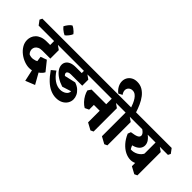

<svg xmlns="http://www.w3.org/2000/svg" viewBox="-88 -1883 2977 2977"><g transform="rotate(45 1400.0 -395.0)"><path d="M361 32Q309 32 251 10.5Q193 -11 143 -50Q93 -89 61.5 -141.5Q30 -194 30 -255Q30 -289 42.5 -324Q55 -359 82.5 -387.5Q110 -416 156 -434Q202 -452 268 -452H406L490 -304H313Q268 -304 239 -289Q210 -274 196.5 -251Q183 -228 183 -202Q183 -183 191.5 -161.5Q200 -140 218 -123Q261 -105 305 -111Q349 -117 386 -139Q423 -161 445 -189L497 -4Q464 13 429 22.5Q394 32 361 32ZM458 214 394 -78 456 -125 612 152ZM396 12 363 -217 464 -254 587 -101Q570 -67 537 -39.5Q504 -12 472 1ZM490 -304 339 -346V-590L385 -564L490 -490ZM0 -538 -56 -613 -35 -655H608L665 -580L644 -538Z M390 -716Q373 -724 351.5 -737.5Q330 -751 310.5 -768.5Q291 -786 279 -802Q295 -834 319.5 -865Q344 -896 369 -910Q388 -903 409 -888Q430 -873 447.5 -856Q465 -839 475 -825Q464 -796 439.5 -764.5Q415 -733 390 -716Z M983 67Q921 67 859 40Q797 13 737.5 -43Q678 -99 620 -184L688 -240Q741 -158 805 -114Q869 -70 937 -70Q964 -70 989.5 -77.5Q1015 -85 1035 -99Q1055 -113 1066 -132.5Q1077 -152 1076 -174L928 -127Q856 -150 800 -186.5Q744 -223 712 -268.5Q680 -314 680 -361Q680 -396 699.5 -425.5Q719 -455 760 -472.5Q801 -490 865 -490H1044L1137 -357H889Q854 -357 835 -345.5Q816 -334 816 -315Q816 -306 821.5 -295.5Q827 -285 840 -274L1023 -316Q1081 -297 1118.5 -263.5Q1156 -230 1174 -190.5Q1192 -151 1192 -112Q1192 -64 1166.5 -23Q1141 18 1094 42.5Q1047 67 983 67ZM608 -538 552 -613 573 -655H1229L1285 -580L1264 -538ZM1137 -357 993 -373V-590L1033 -564L1137 -490Z M1717 43 1603 -19V-590L1659 -564L1764 -490V21ZM1409 -139Q1371 -160 1336 -197.5Q1301 -235 1277 -279Q1253 -323 1245 -362L1282 -417H1408L1475 -375V-170ZM1388 -274 1357 -417H1678L1700 -274ZM1229 -538 1173 -613 1194 -655H1839L1895 -580L1874 -538Z M1918 -638Q1904 -679 1887.5 -718Q1871 -757 1850 -788.5Q1829 -820 1802.5 -839Q1776 -858 1742 -858Q1702 -858 1677 -833.5Q1652 -809 1652 -774Q1652 -738 1680 -699L1618 -666Q1572 -702 1547.5 -748Q1523 -794 1523 -841Q1523 -885 1543.5 -921.5Q1564 -958 1603.5 -981Q1643 -1004 1699 -1004Q1764 -1004 1815 -974Q1866 -944 1905 -893Q1944 -842 1972.5 -778Q2001 -714 2022 -646ZM2020 43 1907 -19V-590L1962 -564L2067 -490V21ZM1839 -538 1783 -613 1804 -655H2142L2198 -580L2177 -538Z M2247 -239 2161 -330 2180 -381Q2265 -392 2299 -410Q2333 -428 2333 -457Q2333 -487 2298.5 -517.5Q2264 -548 2190 -582L2262 -614Q2324 -586 2373.5 -552Q2423 -518 2452.5 -477.5Q2482 -437 2482 -391Q2482 -351 2457 -318Q2432 -285 2380.5 -264Q2329 -243 2247 -239ZM2480 -71Q2420 -71 2360 -101Q2300 -131 2248 -189Q2196 -247 2161 -330L2317 -328Q2322 -295 2335 -258Q2348 -221 2367 -191Q2396 -188 2426.5 -194.5Q2457 -201 2485 -216Q2513 -231 2535 -253.5Q2557 -276 2569 -305L2630 -142Q2609 -117 2584 -101.5Q2559 -86 2533 -78.5Q2507 -71 2480 -71ZM2678 43 2564 -19V-590L2620 -564L2725 -490V21ZM2142 -538 2086 -613 2107 -655H2800L2856 -580L2835 -538Z"/></g></svg>

Font: Eczar
Style: Bold
Weight: 700
Designer: Vaibhav Singh
Foundry: Rosetta Type Foundry
Version: Version 2.000